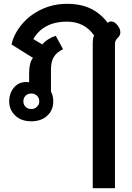

<svg xmlns="http://www.w3.org/2000/svg" viewBox="-20 -623 690 1002"><path d="M464 -395Q464 -423 471 -438Q421 -510 330 -510Q266 -510 222 -486Q178 -462 154 -419L201 -391Q213 -406 232 -418Q251 -430 271 -436L309 -366Q276 -351 261 -326Q246 -301 246 -262V-145Q258 -124 258 -94Q258 -48 226.5 -19Q195 10 143 10Q91 10 59.5 -20Q28 -50 28 -94Q28 -136 52.5 -165.5Q77 -195 117 -195Q126 -195 132 -193V-241Q132 -296 152 -321L40 -391Q53 -447 94 -496Q135 -545 196.5 -574Q258 -603 329 -603Q402 -603 453.5 -578Q505 -553 542 -504Q550 -511 561 -511Q574 -511 586 -499Q608 -478 608 -454Q608 -445 604.5 -438.5Q601 -432 595 -426Q588 -419 584 -412Q580 -405 580 -393V359H464ZM185 -94Q185 -112 173 -123.5Q161 -135 143 -135Q125 -135 113.5 -123.5Q102 -112 102 -94Q102 -77 113.5 -65.5Q125 -54 143 -54Q160 -54 172.5 -65.5Q185 -77 185 -94Z"/></svg>

Font: Niramit SemiBold
Style: Regular
Weight: 600
Designer: Katatrad Aksorn Co.,Ltd.
Foundry: Cadson Demak Co.,Ltd.
Version: Version 1.001; ttfautohint (v1.6)